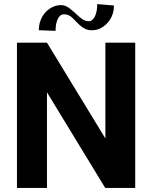

<svg xmlns="http://www.w3.org/2000/svg" viewBox="-20 -920 746 940"><path d="M63 0H210V-468L495 0H642V-711H496V-242L210 -711H63ZM170 -772 252 -769C252 -816 267 -850 293 -850C306 -850 317 -846 327 -839C358 -813 382 -772 427 -772C443 -772 458 -774 471 -781C509 -800 538 -839 538 -893L456 -900C456 -852 440 -816 414 -816C388 -816 367 -839 348 -856C328 -873 308 -895 280 -895C265 -895 250 -892 236 -885C198 -866 170 -826 170 -772Z"/></svg>

Font: Aerodynamic
Style: Regular
Weight: 500
Designer: Google
Version: Version 2.000980; 2014